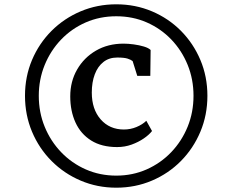

<svg xmlns="http://www.w3.org/2000/svg" viewBox="-20 -934 1078 891"><path d="M96 -489.5Q96 -578.5 128.5 -655.5Q161 -732.5 219.2 -790.8Q277.5 -849 354.5 -881.5Q431.5 -914 519.5 -914Q608 -914 685 -881.5Q762 -849 819.8 -790.8Q877.5 -732.5 910 -655.5Q942.5 -578.5 942.5 -489.5Q942.5 -400.5 910 -323Q877.5 -245.5 819.8 -187Q762 -128.5 685 -95.8Q608 -63 519.5 -63Q431.5 -63 354.5 -95.8Q277.5 -128.5 219.2 -187Q161 -245.5 128.5 -323Q96 -400.5 96 -489.5ZM160 -489.5Q160 -412.5 187.5 -345.5Q215 -278.5 264 -227.5Q313 -176.5 378.2 -147.8Q443.5 -119 519.5 -119Q595.5 -119 660.8 -148Q726 -177 774.8 -228Q823.5 -279 850.8 -346Q878 -413 878 -489.5Q878 -566 850.8 -633Q823.5 -700 774.8 -750.8Q726 -801.5 661 -830Q596 -858.5 519.5 -858.5Q443 -858.5 377.5 -829.8Q312 -801 263.2 -750Q214.5 -699 187.2 -632Q160 -565 160 -489.5ZM523.5 -251.5Q451.5 -251.5 403 -282Q354.5 -312.5 330.2 -365.8Q306 -419 306 -487Q306 -556 337.8 -611.2Q369.5 -666.5 425.2 -699Q481 -731.5 553.5 -731.5Q575 -731.5 600.8 -728Q626.5 -724.5 648 -718Q669.5 -711.5 679 -702L677.5 -582H617L595.5 -650.5Q587.5 -657 572 -662Q556.5 -667 524 -667Q486 -667 459.8 -646.2Q433.5 -625.5 419.8 -589Q406 -552.5 406 -504.5Q406 -427 447.2 -380Q488.5 -333 555 -333Q585.5 -333 613.2 -344.5Q641 -356 659 -373.5L685.5 -326Q672 -308.5 647.2 -291.5Q622.5 -274.5 590.8 -263Q559 -251.5 523.5 -251.5Z"/></svg>

Font: Merriweather 28pt
Style: Bold
Weight: 700
Version: Version 2.100